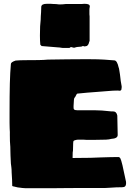

<svg xmlns="http://www.w3.org/2000/svg" viewBox="-20 -981 685 1005"><path d="M270 4H112Q101 4 97 3Q92 2 86 1.5Q80 1 73 0L52 -5Q47 -5 44 -8Q44 -10 44 -10Q44 -36 41 -78Q41 -94 39.5 -105Q38 -116 37 -125L35 -167Q34 -176 34.5 -187Q35 -198 34 -212L32 -242Q31 -261 31.5 -276Q32 -291 31 -301Q31 -306 30.5 -313.5Q30 -321 30 -338.5Q30 -356 30 -390Q30 -485 31.5 -543.5Q33 -602 37 -646Q37 -656 62 -664Q72 -665 85.5 -665.5Q99 -666 111 -666Q152 -666 181.5 -666.5Q211 -667 230 -669Q289 -670 333 -670.5Q377 -671 408 -671H452Q494 -671 525 -669Q556 -667 578 -665Q593 -665 601 -628Q603 -624 604 -616Q605 -608 608 -591Q610 -569 612 -557Q614 -545 616 -534Q617 -532 617 -523Q616 -522 616 -515Q615 -506 605 -506Q603 -507 594 -507Q572 -507 546.5 -504.5Q521 -502 489 -500L437 -496L385 -491Q382 -491 377 -480Q374 -473 371 -470.5Q368 -468 367 -459L365 -425Q364 -412 368 -408Q372 -404 383 -404H472Q510 -404 561 -398H571Q590 -398 594 -376L596 -277V-274Q596 -256 562 -254Q553 -251 535 -250Q517 -249 480 -249Q443 -249 431.5 -249Q420 -249 415 -250Q394 -250 388 -250Q382 -250 380 -249Q370 -247 366.5 -244.5Q363 -242 363 -231.5Q363 -221 362 -193Q361 -189 360.5 -182.5Q360 -176 360 -154Q420 -154 454 -155Q488 -156 507 -157Q536 -158 559.5 -158.5Q583 -159 602 -159Q605 -159 610 -152Q614 -145 621 -116Q628 -87 638 -37Q640 -32 640 -22Q640 -1 621 -1Q589 -1 550 2Q543 3 530.5 3Q518 3 479 3Q444 3 401.5 3Q359 3 323.5 3.5Q288 4 270 4ZM343 -730H318Q304 -730 301 -731Q296 -732 291.5 -732.5Q287 -733 283 -733L198 -740L191 -747Q190 -755 189.5 -768.5Q189 -782 189 -795Q189 -850 193 -878Q193 -886 193.5 -895.5Q194 -905 195 -917L196 -946Q198 -961 224 -961Q237 -961 246.5 -961Q256 -961 261 -960Q276 -960 279 -959Q284 -958 288.5 -958Q293 -958 298 -958Q303 -958 309.5 -958.5Q316 -959 324 -960H410Q412 -961 424 -961Q450 -961 450 -948V-946Q449 -941 448.5 -937.5Q448 -934 448 -930V-906Q448 -898 449 -895V-767Q448 -766 448 -764.5Q448 -763 447 -762Q446 -761 446 -759Q446 -757 445 -755Q442 -745 434 -740Q430 -740 429 -739Q427 -738 420 -738Q418 -738 418 -740H413L406 -737L383 -735Q380 -735 379 -734Q378 -733 375 -733L368 -731Q367 -731 365 -731.5Q363 -732 359 -733Q356 -733 355 -734Q354 -735 351 -735Q349 -735 349 -733Z"/></svg>

Font: Sigmar
Style: Regular
Weight: 400
Designer: Vernon Adams
Foundry: Vernon Adams
Version: Version 1.000; ttfautohint (v1.8.4.7-5d5b);gftools[0.9.24]